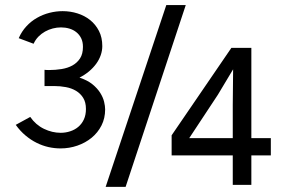

<svg xmlns="http://www.w3.org/2000/svg" viewBox="-20 -727 1120 756"><path d="M711.4 -707 474.6 8.8H396L634.8 -707ZM896.5 1V-115.2H655.8V-194.3L891.1 -538.6H969.7V-183.1H1046.4V-115.2H969.7V1ZM725.1 -183.1H896.5V-313.5L897.9 -454.1L837.9 -354ZM42 -235.4 99.1 -266.6Q120.6 -235.4 153.1 -219.7Q185.5 -204.1 218.8 -204.1Q238.3 -204.1 256.3 -210Q274.4 -215.8 288.3 -227.5Q302.2 -239.3 310.3 -256.8Q318.4 -274.4 318.4 -297.9Q318.4 -324.2 307.6 -341.6Q296.9 -358.9 279.3 -369.4Q261.7 -379.9 239.3 -384Q216.8 -388.2 193.4 -388.2H155.3V-452.1Q159.2 -451.7 163.8 -451.4Q168.5 -451.2 172.9 -451.2Q198.2 -451.2 222.4 -455.1Q246.6 -459 265.1 -469.2Q283.7 -479.5 295.2 -497.1Q306.6 -514.6 306.6 -542.5Q306.6 -562 299.6 -576.4Q292.5 -590.8 280.5 -600.3Q268.6 -609.9 252.9 -614.5Q237.3 -619.1 220.2 -619.1Q204.1 -619.1 188 -615Q171.9 -610.8 157.5 -602.8Q143.1 -594.7 131.3 -582.8Q119.6 -570.8 112.3 -554.7L53.7 -576.7Q65.4 -603.5 84 -623.5Q102.5 -643.6 125.7 -656.7Q148.9 -669.9 174.8 -676.5Q200.7 -683.1 226.6 -683.1Q256.8 -683.1 284.9 -674.3Q313 -665.5 334.7 -648.2Q356.4 -630.9 369.6 -605.2Q382.8 -579.6 382.8 -545.4Q382.8 -527.8 376.7 -510Q370.6 -492.2 358.9 -476.1Q347.2 -460 330.6 -446Q314 -432.1 293 -421.4Q324.2 -411.1 343.8 -395.3Q363.3 -379.4 374.5 -361.6Q385.7 -343.8 389.9 -326.4Q394 -309.1 394 -296.4Q394 -261.2 379.6 -232.9Q365.2 -204.6 340.8 -184.6Q316.4 -164.6 284.7 -153.6Q252.9 -142.6 218.3 -142.6Q194.8 -142.6 170.9 -147.9Q147 -153.3 124.3 -164.6Q101.6 -175.8 80.6 -193.4Q59.6 -210.9 42 -235.4Z"/></svg>

Font: Shanti
Style: Regular
Weight: 400
Designer: vernon adams
Foundry: vernon adams
Version: Version 1.000